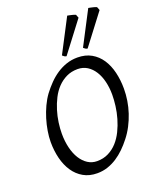

<svg xmlns="http://www.w3.org/2000/svg" viewBox="-160 -962 872 1071"><g transform="rotate(-20 276.0 -427.0)"><path d="M457 -369.1Q457 -410.2 448.2 -446.5Q439.5 -482.9 422.4 -510Q405.3 -537.1 380.4 -553Q355.5 -568.8 323.2 -568.8Q286.1 -568.8 256.6 -554.4Q227.1 -540 204.1 -516.1Q181.2 -492.2 165 -460.4Q148.9 -428.7 138.4 -394.5Q127.9 -360.4 123 -325.4Q118.2 -290.5 118.2 -259.8Q118.2 -214.4 127.7 -175.5Q137.2 -136.7 154.8 -108.6Q172.4 -80.6 197 -64.7Q221.7 -48.8 252 -48.8Q289.6 -48.8 319.6 -64Q349.6 -79.1 372.3 -104.2Q395 -129.4 411.1 -162.4Q427.2 -195.3 437.5 -231Q447.8 -266.6 452.4 -302.5Q457 -338.4 457 -369.1ZM529.8 -377.9Q529.8 -343.3 524.2 -307.6Q518.6 -272 507.1 -237.3Q495.6 -202.6 478.8 -170.2Q461.9 -137.7 439.9 -109.9Q419.4 -83.5 396.2 -60.8Q373 -38.1 346.9 -21.2Q320.8 -4.4 291.7 5.4Q262.7 15.1 230 15.1Q183.1 15.1 148.2 -4.9Q113.3 -24.9 90.1 -59.3Q66.9 -93.8 55.4 -139.6Q43.9 -185.5 43.9 -236.8Q43.9 -267.6 49.6 -302Q55.2 -336.4 65.7 -370.8Q76.2 -405.3 91.3 -437.7Q106.4 -470.2 126 -497.1Q146.5 -524.4 170.2 -548.6Q193.8 -572.8 220.9 -590.8Q248 -608.9 278.8 -619.4Q309.6 -629.9 344.2 -629.9Q392.1 -629.9 427.2 -609.9Q462.4 -589.8 485.1 -555.4Q507.8 -521 518.8 -475.1Q529.8 -429.2 529.8 -377.9ZM291 -657.2Q283.7 -658.2 279.3 -661.1Q274.9 -664.1 268.1 -669.9L371.6 -868.7Q376.5 -867.7 383.1 -866.5Q389.6 -865.2 396.5 -863.5Q403.3 -861.8 409.4 -860.1Q415.5 -858.4 419.4 -856.4L427.2 -836.4ZM416 -657.2Q408.7 -658.2 404.3 -661.1Q399.9 -664.1 393.1 -669.9L496.6 -868.7Q501.5 -867.7 508.1 -866.5Q514.6 -865.2 521.5 -863.5Q528.3 -861.8 534.4 -860.1Q540.5 -858.4 544.4 -856.4L552.2 -836.4Z"/></g></svg>

Font: Gentium Basic
Style: Italic
Weight: 400
Italic angle: -8°
Designer: J. Victor Gaultney and Annie Olsen
Foundry: SIL International
Version: Version 1.102; 2013; Maintenance release